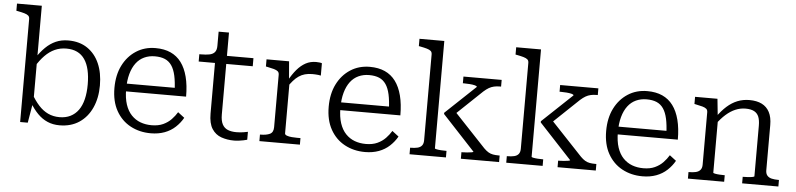

<svg xmlns="http://www.w3.org/2000/svg" viewBox="-45 -1001 5209 1256"><g transform="rotate(5 2559.0 -373.0)"><path d="M369 11Q325 11 289.5 -4.5Q254 -20 225 -49.5Q196 -79 171 -121L174 -180Q199 -136 227 -105Q255 -74 289 -58Q323 -42 364 -42Q405 -42 436 -57.5Q467 -73 488 -102Q509 -131 519.5 -174Q530 -217 530 -271Q530 -324 520.5 -365.5Q511 -407 491.5 -435.5Q472 -464 442 -478.5Q412 -493 371 -493Q330 -493 295.5 -477.5Q261 -462 231 -431.5Q201 -401 173 -355L171 -411Q199 -454 230 -484.5Q261 -515 297.5 -531Q334 -547 379 -547Q453 -547 504.5 -512Q556 -477 583 -415.5Q610 -354 610 -271Q610 -189 581 -125Q552 -61 498 -25Q444 11 369 11ZM111 -664Q111 -679 102.5 -686.5Q94 -694 77 -699Q60 -704 34 -709L23 -711V-758H186V-125L183 -118L161 12H111Z M783 -263Q783 -204 797 -162Q811 -120 836.5 -93.5Q862 -67 895.5 -54.5Q929 -42 969 -42Q1013 -42 1044.5 -56.5Q1076 -71 1098 -94Q1120 -117 1135 -142L1178 -109Q1159 -75 1129 -47Q1099 -19 1058.5 -4Q1018 11 968 11Q894 11 834.5 -21Q775 -53 740.5 -114.5Q706 -176 706 -264Q706 -349 737.5 -412Q769 -475 824.5 -511Q880 -547 952 -547Q1009 -547 1051 -528Q1093 -509 1121 -471.5Q1149 -434 1163.5 -378Q1178 -322 1178 -248H763V-299H1123L1100 -279Q1098 -337 1089 -378Q1080 -419 1062.5 -444.5Q1045 -470 1018 -481.5Q991 -493 952 -493Q914 -493 882.5 -478.5Q851 -464 829 -435Q807 -406 795 -363Q783 -320 783 -263Z M1240 -484V-532H1251Q1284 -532 1306.5 -536.5Q1329 -541 1341 -555Q1353 -569 1353 -597L1405 -537H1595V-484ZM1421 -152Q1421 -111 1433.5 -87.5Q1446 -64 1469.5 -54.5Q1493 -45 1525 -45Q1550 -45 1571.5 -48.5Q1593 -52 1601 -54V-2Q1591 1 1576.5 4Q1562 7 1546 9Q1530 11 1514 11Q1470 11 1431.5 -2.5Q1393 -16 1370 -51.5Q1347 -87 1347 -152V-522L1353 -530V-690H1421Z M2044 -543V-462Q2036 -464 2026.5 -465Q2017 -466 2007 -466.5Q1997 -467 1988 -467Q1961 -467 1939.5 -461Q1918 -455 1899.5 -442.5Q1881 -430 1864 -410.5Q1847 -391 1829 -364V-407Q1854 -453 1880.5 -484Q1907 -515 1937.5 -531.5Q1968 -548 2006 -548Q2018 -548 2029 -546.5Q2040 -545 2044 -543ZM1681 0V-43H1684Q1723 -43 1746 -54Q1769 -65 1769 -99V-443Q1769 -458 1760.5 -465.5Q1752 -473 1734.5 -478Q1717 -483 1691 -488L1681 -490V-537H1829L1840 -406L1844 -410V-65Q1844 -56 1857.5 -51Q1871 -46 1890 -44.5Q1909 -43 1925 -43H1947V0Z M2190 -263Q2190 -204 2204 -162Q2218 -120 2243.5 -93.5Q2269 -67 2302.5 -54.5Q2336 -42 2376 -42Q2420 -42 2451.5 -56.5Q2483 -71 2505 -94Q2527 -117 2542 -142L2585 -109Q2566 -75 2536 -47Q2506 -19 2465.5 -4Q2425 11 2375 11Q2301 11 2241.5 -21Q2182 -53 2147.5 -114.5Q2113 -176 2113 -264Q2113 -349 2144.5 -412Q2176 -475 2231.5 -511Q2287 -547 2359 -547Q2416 -547 2458 -528Q2500 -509 2528 -471.5Q2556 -434 2570.5 -378Q2585 -322 2585 -248H2170V-299H2530L2507 -279Q2505 -337 2496 -378Q2487 -419 2469.5 -444.5Q2452 -470 2425 -481.5Q2398 -493 2359 -493Q2321 -493 2289.5 -478.5Q2258 -464 2236 -435Q2214 -406 2202 -363Q2190 -320 2190 -263Z M3255 0H3004V-43H3010Q3025 -43 3041.5 -44.5Q3058 -46 3070 -48Q3082 -50 3082 -53L2869 -282V-290L3067 -477Q3067 -483 3053 -486.5Q3039 -490 3019.5 -491.5Q3000 -493 2983 -493H2974V-537H3225V-493H3216Q3196 -493 3178.5 -489Q3161 -485 3145.5 -476Q3130 -467 3112 -451L2928 -276V-318L3151 -81Q3166 -66 3180 -57.5Q3194 -49 3210.5 -46Q3227 -43 3247 -43H3255ZM2829 -758V-53Q2829 -50 2841.5 -47.5Q2854 -45 2871 -44Q2888 -43 2901 -43H2906V0H2667V-43H2670Q2696 -43 2715 -47.5Q2734 -52 2744 -64.5Q2754 -77 2754 -99V-663Q2754 -678 2745.5 -685.5Q2737 -693 2720 -698Q2703 -703 2677 -708L2666 -710V-758Z M3890 0H3639V-43H3645Q3660 -43 3676.5 -44.5Q3693 -46 3705 -48Q3717 -50 3717 -53L3504 -282V-290L3702 -477Q3702 -483 3688 -486.5Q3674 -490 3654.5 -491.5Q3635 -493 3618 -493H3609V-537H3860V-493H3851Q3831 -493 3813.5 -489Q3796 -485 3780.5 -476Q3765 -467 3747 -451L3563 -276V-318L3786 -81Q3801 -66 3815 -57.5Q3829 -49 3845.5 -46Q3862 -43 3882 -43H3890ZM3464 -758V-53Q3464 -50 3476.5 -47.5Q3489 -45 3506 -44Q3523 -43 3536 -43H3541V0H3302V-43H3305Q3331 -43 3350 -47.5Q3369 -52 3379 -64.5Q3389 -77 3389 -99V-663Q3389 -678 3380.5 -685.5Q3372 -693 3355 -698Q3338 -703 3312 -708L3301 -710V-758Z M4012 -263Q4012 -204 4026 -162Q4040 -120 4065.5 -93.5Q4091 -67 4124.5 -54.5Q4158 -42 4198 -42Q4242 -42 4273.5 -56.5Q4305 -71 4327 -94Q4349 -117 4364 -142L4407 -109Q4388 -75 4358 -47Q4328 -19 4287.5 -4Q4247 11 4197 11Q4123 11 4063.5 -21Q4004 -53 3969.5 -114.5Q3935 -176 3935 -264Q3935 -349 3966.5 -412Q3998 -475 4053.5 -511Q4109 -547 4181 -547Q4238 -547 4280 -528Q4322 -509 4350 -471.5Q4378 -434 4392.5 -378Q4407 -322 4407 -248H3992V-299H4352L4329 -279Q4327 -337 4318 -378Q4309 -419 4291.5 -444.5Q4274 -470 4247 -481.5Q4220 -493 4181 -493Q4143 -493 4111.5 -478.5Q4080 -464 4058 -435Q4036 -406 4024 -363Q4012 -320 4012 -263Z M4495 0V-43H4498Q4524 -43 4543 -47.5Q4562 -52 4572.5 -64.5Q4583 -77 4583 -99V-443Q4583 -458 4574.5 -465.5Q4566 -473 4548.5 -478Q4531 -483 4505 -488L4495 -490V-537H4642L4654 -420L4657 -415V-53Q4657 -50 4669 -47.5Q4681 -45 4698 -44Q4715 -43 4729 -43H4733V0ZM5089 0H4851V-43H4854Q4868 -43 4885 -44Q4902 -45 4914.5 -47.5Q4927 -50 4927 -53V-385Q4927 -421 4918 -443.5Q4909 -466 4888 -477.5Q4867 -489 4831 -489Q4797 -489 4765 -475.5Q4733 -462 4703 -435.5Q4673 -409 4644 -369L4642 -417Q4672 -460 4704.5 -489Q4737 -518 4773.5 -532.5Q4810 -547 4852 -547Q4900 -547 4933 -530.5Q4966 -514 4983.5 -480.5Q5001 -447 5001 -396V-99Q5001 -77 5011.5 -64.5Q5022 -52 5041 -47.5Q5060 -43 5086 -43H5089Z"/></g></svg>

Font: Roboto Serif Light
Style: Regular
Weight: 300
Designer: Greg Gazdowicz
Foundry: Commercial Type
Version: Version 1.008